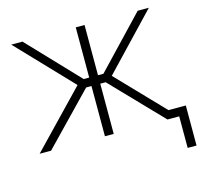

<svg xmlns="http://www.w3.org/2000/svg" viewBox="-101 -650 965 918"><g transform="rotate(-15 381.0 -191.5)"><path d="M26.9 0 287.1 -270.5 30.8 -539.1H86.4L322.8 -290.5H350.1V-539.1H393.6V-290.5H420.4L656.7 -539.1H711.9L456.5 -270.5L716.3 0H659.7L420.4 -248.5H393.6V0H350.1V-248.5H323.7L83.5 0ZM717.8 156.2V0H670.4V-42H761.7V156.2Z"/></g></svg>

Font: Inter 18pt ExtraLight
Style: Regular
Weight: 250
Designer: Rasmus Andersson
Foundry: rsms
Version: Version 4.001;git-66647c0bb